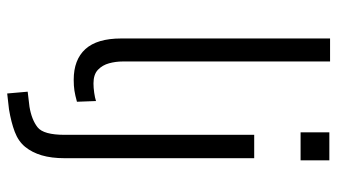

<svg xmlns="http://www.w3.org/2000/svg" viewBox="-222 -523 938 534"><g transform="rotate(90 247.0 -256.0)"><path d="M202 8Q146 8 116.5 -24.5Q87 -57 87 -124V-705H151V-128Q151 -109 156 -90.5Q161 -72 174 -59.5Q187 -47 212 -47Q224 -47 238 -49Q252 -51 261 -54L263 -1Q245 4 232 6Q219 8 202 8ZM348 -623V-703H426V-623ZM240 193 235 136 277 131Q313 125 334 108.5Q355 92 355 33V-494H420V33Q420 70 412 97Q404 124 388.5 143Q373 162 346.5 172Q320 182 284 188Z"/></g></svg>

Font: Nunito Sans 7pt Condensed Light
Style: Regular
Weight: 300
Width: 3
Designer: Vernon Adams
Foundry: Vernon Adams
Version: Version 3.101;gftools[0.9.27]